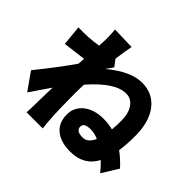

<svg xmlns="http://www.w3.org/2000/svg" viewBox="-189 -1072 1378 1378"><g transform="rotate(45 500.0 -382.5)"><path d="M722 -169Q682 -187 642 -187Q575 -187 575 -148Q575 -104 642 -104Q693 -104 722 -169ZM447 -621 409 -567Q552 -685 666 -685Q776 -685 839 -603Q902 -521 902 -379Q902 -292 892 -225Q941 -190 990 -136L913 -12Q889 -42 849 -82Q789 31 651 31Q557 31 503 -11Q445 -56 445 -142Q445 -213 501 -259Q559 -306 654 -306Q705 -306 750 -294Q754 -331 754 -386Q754 -459 724 -503Q693 -549 640 -549Q529 -549 381 -379Q379 -323 379 -300Q379 -128 386 -33Q388 5 394 52H230Q233 14 233 -30L237 -205L180 -122Q148 -73 132 -52L39 -184Q162 -336 247 -458L250 -511Q191 -504 77 -489L62 -642Q109 -641 160 -643Q219 -647 260 -654Q263 -701 263 -720Q263 -789 258 -817L432 -812Q422 -767 409 -671Z"/></g></svg>

Font: KaiGen Gothic KR Heavy
Style: Heavy
Weight: 900
Designer: Ryoko NISHIZUKA  (kana & ideographs); Paul D. Hunt (Latin, Greek & Cyrillic); Wenlong ZHANG  (bopomofo); Sandoll Communi
Foundry: Adobe Systems Incorporated
Version: Version 1.002 March 28, 2018